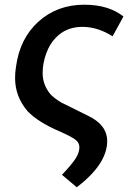

<svg xmlns="http://www.w3.org/2000/svg" viewBox="-20 -550 544 815"><path d="M306 245Q435 146 435 49Q435 -20 353 -59Q332 -70 240 -115Q213 -131 195 -149Q161 -189 161 -240Q161 -281 176 -322.5Q191 -364 216 -389Q260 -436 330 -436Q394 -436 458 -396L504 -480Q441 -530 338 -530Q223 -530 143.5 -458.5Q64 -387 48 -267Q44 -244 44 -219Q44 -140 97 -78Q142 -31 236 9Q281 29 299 42Q317 55 317 75Q317 98 300.5 123.5Q284 149 243 192Z"/></svg>

Font: Brisa Sans Medium
Style: Italic
Weight: 600
Italic angle: -8°
Designer: Dalton Maag Ltd
Foundry: Dalton Maag Ltd
Version: Version 1.101;July 10, 2019;FontCreator 11.5.0.2425 64-bit